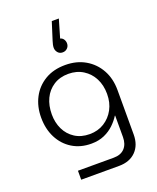

<svg xmlns="http://www.w3.org/2000/svg" viewBox="-180 -919 1004 1227"><g transform="rotate(-20 322.0 -305.5)"><path d="M373 -814 337 -691Q352 -687 360 -674.5Q368 -662 368 -647Q368 -628 355 -615Q342 -602 323 -602Q302 -602 290 -616.5Q278 -631 278 -649Q278 -667 287 -694L325 -814ZM155 203V142H398Q447 142 473 114Q499 86 499 38V-108H497Q479 -79 451 -52Q423 -25 384.5 -8Q346 9 296 9Q222 9 166.5 -25.5Q111 -60 80.5 -120Q50 -180 50 -257Q50 -332 81 -391.5Q112 -451 170 -486Q228 -521 309 -521Q386 -521 444.5 -487Q503 -453 536 -393.5Q569 -334 569 -256V46Q569 118 527 160.5Q485 203 412 203ZM307 -52Q363 -52 406 -79Q449 -106 473.5 -151.5Q498 -197 498 -256Q498 -315 474.5 -361Q451 -407 408 -434Q365 -461 308 -461Q250 -461 207.5 -433.5Q165 -406 143 -359.5Q121 -313 121 -253Q121 -197 143 -151.5Q165 -106 207 -79Q249 -52 307 -52Z"/></g></svg>

Font: MuseoModerno Thin Light
Style: Regular
Weight: 300
Version: Version 1.003